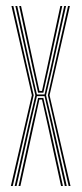

<svg xmlns="http://www.w3.org/2000/svg" viewBox="-20 -620 272 640"><path d="M29 0 76.5 -211.8 97.8 -302.5 78.5 -386.2 31.2 -600H37.5L83.5 -390L103 -305.2H128.5L147.2 -387L194 -600H200.2L152.2 -383L133.5 -302.5L154.8 -212L202.5 0H196L149.8 -207.2L128.5 -299.5H103L81.5 -207.2L35.2 0ZM41.8 0 86.2 -202.8 107 -293.5H124.5L145.2 -203.2L189.8 0H183.5L140 -199L120 -288.2H111.2L91.5 -198.5L48 0ZM16.2 0 86.2 -302.5 18.2 -600H24.5L92.2 -302.5L22.5 0ZM208.8 0 139.5 -302.5 206.8 -600H213L145.2 -302.5L215 0ZM107 -311 88.8 -392.8 44 -600H50.2L94.2 -395.8L111.5 -316.8H120L137 -394.5L181.2 -600H187.5L142.2 -390.8L124.5 -311Z"/></svg>

Font: Big Shoulders Inline Display Thin ExtraLight
Style: Regular
Weight: 250
Version: Version 2.002